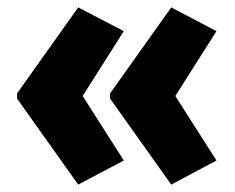

<svg xmlns="http://www.w3.org/2000/svg" viewBox="-20 -539 634 518"><path d="M26 -287 191 -519 314 -455 203 -280 314 -106 191 -41 26 -273ZM277 -287 442 -519 564 -455 453 -280 564 -106 442 -41 277 -273Z"/></svg>

Font: Noto Sans Lao Looped Condensed Black
Style: Regular
Weight: 900
Width: 3
Designer: Mark Frömberg, Ben Mitchell
Foundry: The Fontpad Ltd
Version: Version 1.002; ttfautohint (v1.8.4.7-5d5b)